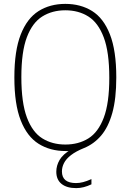

<svg xmlns="http://www.w3.org/2000/svg" viewBox="-20 -769 673 989"><path d="M372.5 200Q324 200 297 178.2Q270 156.5 270 115.5Q270 84 287 54.8Q304 25.5 346 1V9H317.5Q238.5 9 179 -28.2Q119.5 -65.5 86.8 -148.8Q54 -232 54 -370Q54 -508 86.8 -591.2Q119.5 -674.5 178.5 -711.8Q237.5 -749 316.5 -749Q395.5 -749 454.5 -712.2Q513.5 -675.5 546.2 -592Q579 -508.5 579 -370Q579 -260.5 558.5 -187.2Q538 -114 500.8 -70.5Q463.5 -27 413 -6.5Q371 10.5 345.8 30Q320.5 49.5 309.8 70.8Q299 92 299 114Q299 144 317.2 159Q335.5 174 371.5 174Q389 174 407.8 169.2Q426.5 164.5 451 153.5V180.5Q431 190 411.5 195Q392 200 372.5 200ZM316.5 -24.5Q384.5 -24.5 435.2 -56Q486 -87.5 514.5 -162.8Q543 -238 543 -368Q543 -500.5 514.5 -576.2Q486 -652 435.2 -684Q384.5 -716 316.5 -716Q249 -716 198 -684.2Q147 -652.5 118.5 -577.5Q90 -502.5 90 -372Q90 -240 118.5 -164Q147 -88 198 -56.2Q249 -24.5 316.5 -24.5Z"/></svg>

Font: Encode Sans SC SemiCondensed Thin
Style: Regular
Weight: 250
Width: 4
Designer: Multiple Designers
Foundry: Impallari Type
Version: Version 3.002